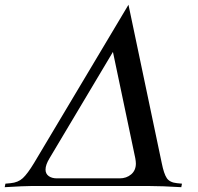

<svg xmlns="http://www.w3.org/2000/svg" viewBox="-44 -777 822 797"><path d="M-24.4 0 -21.5 -14.6 0 -16.6Q31.2 -19.5 50.8 -37.6Q70.3 -55.7 97.2 -100.1L489.3 -757.3L627.4 -100.1Q636.2 -55.7 648.4 -37.6Q660.6 -19.5 690.9 -16.6L711.4 -14.6L708.5 0Q627.4 -4.9 572.8 -4.9H87.4Q58.1 -4.9 -24.4 0ZM191.9 -36.6H452.6Q481 -36.6 500.5 -53.2Q520 -69.8 520 -98.1Q520 -106.9 517.6 -120.1L424.8 -561.5L161.6 -120.1Q145 -92.8 145 -73.2Q145 -55.7 158.2 -46.1Q171.4 -36.6 191.9 -36.6Z"/></svg>

Font: Flanker
Style: Italic
Weight: 400
Italic angle: -12°
Designer: Flanker
Version: Version 2.027